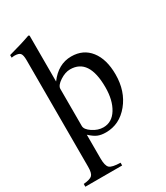

<svg xmlns="http://www.w3.org/2000/svg" viewBox="-219 -775 938 1084"><g transform="rotate(-30 250.0 -233.0)"><path d="M159 -679V-380Q218 -460 303 -460Q381 -460 425.5 -403Q470 -346 470 -247Q470 -138 409.5 -64Q349 10 260 10Q229 10 207.5 1Q186 -8 159 -33V121Q159 169 174.5 183.5Q190 198 245 199V217H5V199Q49 195 62 181.5Q75 168 75 128V-568Q75 -601 65.5 -612.5Q56 -624 26 -624Q19 -624 9 -622V-639Q98 -663 153 -683ZM159 -332V-90Q159 -67 193 -44.5Q227 -22 262 -22Q318 -22 351 -75.5Q384 -129 384 -213Q384 -400 261 -400Q229 -400 194 -377Q159 -354 159 -332Z"/></g></svg>

Font: STIX MathJax Latin
Style: Regular
Weight: 400
Designer: MicroPress Inc., with final additions and corrections provided by Coen Hoffman, Elsevier (retired)
Version: Version 1.1.1